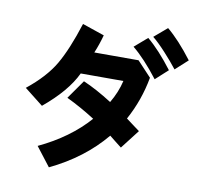

<svg xmlns="http://www.w3.org/2000/svg" viewBox="-98 -996 1196 1156"><g transform="rotate(10 500.0 -418.0)"><path d="M312.5 -374 393.6 -489.3Q473.6 -455.1 570.3 -393.6Q610.4 -460.9 627 -532.2H366.2Q312.5 -418 169.9 -299.8L55.7 -389.6Q168 -479.5 222.2 -572.8Q276.4 -666 328.1 -828.1L462.9 -782.2Q447.3 -724.6 424.8 -670.9H695.3L781.2 -579.1Q755.9 -438.5 687.5 -313.5Q689.5 -312.5 729.5 -282.2Q769.5 -252 771.5 -251L681.6 -134.8Q679.7 -135.7 643.6 -164.6Q607.4 -193.4 606.4 -194.3Q477.5 -39.1 275.4 57.6L186.5 -57.6Q371.1 -144.5 487.3 -276.4Q400.4 -332 312.5 -374ZM757.8 -825.2 836.9 -892.6Q910.2 -832 993.2 -722.7L918 -654.3Q883.8 -698.2 837.9 -748Q792 -797.9 757.8 -825.2ZM651.4 -746.1 729.5 -813.5Q802.7 -752.9 885.7 -643.6L810.5 -575.2Q724.6 -686.5 651.4 -746.1Z"/></g></svg>

Font: Gothic A1 Black
Style: Regular
Weight: 900
Version: Version 2.50